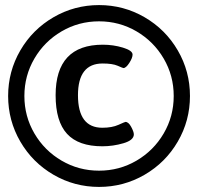

<svg xmlns="http://www.w3.org/2000/svg" viewBox="-20 -728 779 756"><path d="M12 -350Q12 -447 60 -529.5Q108 -612 190.5 -660Q273 -708 370 -708Q467 -708 549.5 -660Q632 -612 680 -529.5Q728 -447 728 -350Q728 -253 680 -170.5Q632 -88 549.5 -40Q467 8 370 8Q273 8 190.5 -40Q108 -88 60 -170.5Q12 -253 12 -350ZM664 -350Q664 -430 624.5 -497.5Q585 -565 517.5 -604.5Q450 -644 370 -644Q290 -644 222.5 -604.5Q155 -565 115.5 -497.5Q76 -430 76 -350Q76 -270 115.5 -202.5Q155 -135 222.5 -95.5Q290 -56 370 -56Q450 -56 517.5 -95.5Q585 -135 624.5 -202.5Q664 -270 664 -350ZM199 -353Q199 -552 385 -552Q426 -552 464 -540.5Q502 -529 502 -513Q502 -500 489 -480Q476 -460 466 -460Q464 -460 443.5 -469Q423 -478 384 -478Q287 -478 287 -353Q287 -225 383 -225Q421 -225 446.5 -236.5Q472 -248 474 -248Q486 -248 496.5 -228.5Q507 -209 507 -199Q507 -176 466 -164Q425 -152 383 -152Q289 -152 244 -201Q199 -250 199 -353Z"/></svg>

Font: Asap-Bold
Style: Bold
Weight: 700
Designer: Pablo Cosgaya
Foundry: Omnibus-Type
Version: Version 2.000; ttfautohint (v1.8)